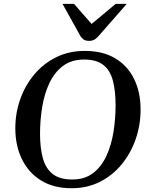

<svg xmlns="http://www.w3.org/2000/svg" viewBox="-20 -975 787 1009"><path d="M356 14.2Q261.2 14.2 195.3 -26.9Q129.4 -67.9 95 -138.9Q60.5 -210 60.5 -300.8Q60.5 -381.3 86.7 -454.6Q112.8 -527.8 161.1 -585Q209.5 -642.1 276.4 -674.8Q343.3 -707.5 425.3 -707.5Q520.5 -707.5 585.9 -668.2Q651.4 -628.9 685.1 -559.3Q718.8 -489.7 718.8 -398.9Q718.8 -318.4 693.1 -244.1Q667.5 -169.9 619.6 -111.6Q571.8 -53.2 505.1 -19.5Q438.5 14.2 356 14.2ZM359.4 -31.7Q425.3 -31.7 469.2 -65.4Q513.2 -99.1 539.3 -156Q565.4 -212.9 576.4 -282.2Q587.4 -351.6 587.4 -422.4Q587.4 -497.6 573.2 -551.3Q559.1 -605 523.2 -633.5Q487.3 -662.1 422.4 -662.1Q355.5 -662.1 310.8 -628.4Q266.1 -594.7 239.5 -538.1Q212.9 -481.4 201.7 -412.1Q190.4 -342.8 190.4 -271.5Q190.4 -197.3 205.3 -143.3Q220.2 -89.4 257.1 -60.5Q293.9 -31.7 359.4 -31.7ZM448.2 -760.3Q429.2 -760.3 419.4 -767.6Q409.7 -774.9 402.8 -785.2L308.6 -954.6H369.1L461.4 -849.1L587.9 -954.6H646L501.5 -789.6Q491.7 -777.3 479.5 -768.8Q467.3 -760.3 448.2 -760.3Z"/></svg>

Font: Gelasio Medium
Style: Italic
Weight: 500
Italic angle: -8.5°
Designer: Eben Sorkin
Foundry: Eben Sorkin
Version: Version 1.008